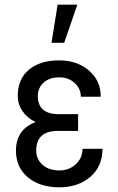

<svg xmlns="http://www.w3.org/2000/svg" viewBox="-20 -798 511 828"><path d="M136.2 -148.4Q136.2 -111.3 163.6 -87.2Q190.9 -63 235.8 -63Q277.8 -63 306.9 -89.8Q335.9 -116.7 335.9 -156.2H421.9Q421.9 -80.1 369.4 -35.2Q316.9 9.8 235.8 9.8Q152.3 9.8 100.6 -33Q48.8 -75.7 48.8 -148.4Q48.8 -239.3 133.3 -271.5Q97.2 -289.1 76.9 -318.8Q56.6 -348.6 56.6 -384.3Q56.6 -457 104.5 -497.3Q152.3 -537.6 235.8 -537.6Q312.5 -537.6 363.5 -493.9Q414.6 -450.2 414.6 -380.9H328.6Q328.6 -415.5 302.2 -439.9Q275.9 -464.4 235.8 -464.4Q192.9 -464.4 168 -441.7Q143.1 -418.9 143.1 -383.8Q143.1 -305.7 233.4 -305.7H316.9V-233.4H226.1Q136.2 -231.9 136.2 -148.4ZM228.5 -777.8H313.5L256.8 -613.3H202.1Z"/></svg>

Font: MAUL Condensed
Style: Condensed Regular
Weight: 400
Designer: MAUL
Version: Version 1.0; 2020; ttfautohint (v1.8.3)